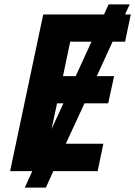

<svg xmlns="http://www.w3.org/2000/svg" viewBox="-20 -780 616 875"><path d="M177 -714H454L475 -760H571L550 -714H576L550 -590H493L421 -433H500L473 -309H365L280 -125H451L425 0H223L189 75H93L127 0H26ZM267 -433H325L397 -590H300ZM215 -192 269 -309H240Z"/></svg>

Font: BC Sans
Style: Bold Italic
Weight: 700
Italic angle: -12°
Designer: Monotype Design Team
Province of B.C.
Foundry: Monotype Imaging Inc.
Version: Version 2.000;GOOG;noto-source:20170915:90ef993387c0